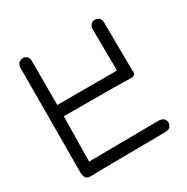

<svg xmlns="http://www.w3.org/2000/svg" viewBox="-134 -670 769 791"><g transform="rotate(-30 250.0 -274.0)"><path d="M104.5 5.9Q79.1 8.8 64 4.9Q48.8 1 46.9 -25.4L48.8 -532.2L55.7 -545.9Q67.4 -555.7 83 -554.7L96.7 -547.9L103.5 -533.2V-316.4H387.7L385.7 -517.6Q387.7 -528.3 394.5 -536.1Q404.3 -544.9 419.9 -543L433.6 -536.1L440.4 -522.5L442.4 -285.2Q448.2 -257.8 416 -260.3Q383.8 -262.7 103.5 -262.7L100.6 -48.8L430.7 -51.8Q446.3 -51.8 457 -43.9Q465.8 -34.2 463.9 -18.6L457 -4.9Q444.3 4.9 426.8 2.9Z"/></g></svg>

Font: JasonHandwriting1
Style: Regular
Weight: 400
Version: Version 1.48.20